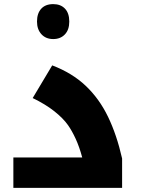

<svg xmlns="http://www.w3.org/2000/svg" viewBox="-20 -914 692 934"><path d="M45 -148H380Q366 -200 348 -239Q330 -278 311 -305Q287 -339 244 -373Q201 -407 139 -437L234 -596Q331 -559 397 -496.5Q463 -434 505.5 -346Q548 -258 574 -143V0H45ZM239 -724Q203 -724 181.5 -747.5Q160 -771 160 -809Q160 -849 180.5 -871.5Q201 -894 239 -894Q275 -894 296 -872Q317 -850 317 -809Q317 -769 295.5 -746.5Q274 -724 239 -724Z"/></svg>

Font: Noto Kufi Arabic Black
Style: Regular
Weight: 900
Designer: Monotype Design Team, David Williams, Khaled Hosny
Foundry: Google LLC
Version: Version 2.109; ttfautohint (v1.8.4.7-5d5b)